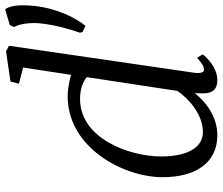

<svg xmlns="http://www.w3.org/2000/svg" viewBox="-79 -770 859 741"><g transform="rotate(-90 350.5 -399.5)"><path d="M199.2 9.8C270 9.8 328.1 -34.2 361.3 -77.1C360.8 -67.9 360.8 -50.3 360.8 -49.8C358.9 -6.8 378.4 9.8 411.6 9.8C462.4 9.8 502.9 -34.7 511.2 -46.9L498 -68.4C478.5 -50.8 464.4 -41.5 451.2 -41.5C442.9 -41.5 437 -53.2 439.9 -77.1L544.4 -794.4L522.9 -805.7L406.2 -788.6L397.9 -755.9L460.4 -739.7L432.1 -554.7C406.7 -562 376.5 -567.9 350.1 -567.9C150.4 -567.9 37.1 -352.1 37.1 -201.2C37.1 -79.1 88.9 9.8 199.2 9.8ZM211.4 -45.9C151.4 -45.9 117.2 -106 117.2 -206.5C117.2 -332.5 188 -520 338.4 -520C368.7 -520 400.4 -513.2 423.3 -494.1L370.1 -144.5C342.3 -103 280.8 -45.9 211.4 -45.9ZM621.1 -499C653.3 -538.1 689 -610.8 698.2 -697.3C703.1 -744.1 701.2 -791 684.6 -809.1L624 -791L616.7 -774.4C626.5 -759.8 635.3 -717.3 630.9 -674.3C624.5 -615.2 608.9 -560.5 594.7 -520.5L597.2 -510.7Z"/></g></svg>

Font: Merriweather
Style: Light Italic
Weight: 300
Italic angle: -7.5°
Designer: Eben Sorkin
Foundry: Eben Sorkin
Version: Version 1.001